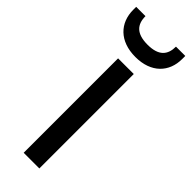

<svg xmlns="http://www.w3.org/2000/svg" viewBox="-272 -769 788 788"><g transform="rotate(45 122.5 -375.0)"><path d="M265 -750H211C211 -702 187 -673 123 -673C58 -673 34 -702 34 -750H-20V-733C-20 -657 31 -602 123 -602C215 -602 265 -657 265 -732ZM77 0H168V-548H77Z"/></g></svg>

Font: Matrixport Regular
Style: Regular
Weight: 400
Designer: Ninad Kale (Devanagari), Jonny Pinhorn (Latin)
Foundry: Indian Type Foundry
Version: Version 3.200;PS 1.000;hotconv 16.6.54;makeotf.lib2.5.65590